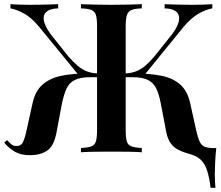

<svg xmlns="http://www.w3.org/2000/svg" viewBox="-26 -728 1059 918"><path d="M989 -708V-688Q957 -682 923 -662.5Q889 -643 853 -601L656 -359H573V-377Q601 -378 624.5 -387Q648 -396 669 -414Q690 -432 712 -458L783 -547Q820 -591 828 -622Q836 -653 819 -670Q802 -687 761 -688V-708Q784 -707 806 -706.5Q828 -706 850.5 -705.5Q873 -705 898 -705Q926 -705 949 -706Q972 -707 989 -708ZM652 -708V-688Q620 -687 603.5 -680.5Q587 -674 581 -656.5Q575 -639 575 -602V-106Q575 -70 580.5 -52Q586 -34 603 -28Q620 -22 652 -20V0Q628 -2 588.5 -2.5Q549 -3 504 -3Q465 -3 426 -2.5Q387 -2 361 0V-20Q394 -22 410.5 -28Q427 -34 432.5 -52Q438 -70 438 -106V-602Q438 -639 432.5 -656.5Q427 -674 410.5 -680.5Q394 -687 361 -688V-708Q387 -707 426 -706Q465 -705 504 -705Q549 -705 588.5 -706Q628 -707 652 -708ZM252 -708V-688Q212 -687 194.5 -670Q177 -653 185.5 -622Q194 -591 230 -547L301 -458Q324 -432 345 -414Q366 -396 389 -387Q412 -378 441 -377V-359H358L160 -601Q125 -643 90.5 -662.5Q56 -682 24 -688V-708Q41 -707 64.5 -706Q88 -705 115 -705Q141 -705 163.5 -705.5Q186 -706 207.5 -706.5Q229 -707 252 -708ZM462 -377V-359H407Q358 -359 331.5 -345.5Q305 -332 292.5 -305Q280 -278 271 -237L244 -94Q232 -29 199 -7.5Q166 14 118 14Q75 14 47 -1.5Q19 -17 -6 -46L8 -58Q20 -45 29 -37.5Q38 -30 52 -30Q73 -29 82.5 -46Q92 -63 101 -105L130 -236Q143 -294 178.5 -324.5Q214 -355 269 -366Q324 -377 395 -377ZM981 170Q975 121 964.5 88Q954 55 933.5 35.5Q913 16 876 7Q847 -1 825.5 -12.5Q804 -24 790.5 -42.5Q777 -61 770 -91L742 -237Q734 -278 721 -305Q708 -332 681.5 -345.5Q655 -359 606 -359H552V-377H618Q689 -377 744.5 -366Q800 -355 835 -324.5Q870 -294 883 -236L912 -105Q920 -70 928.5 -51.5Q937 -33 952.5 -26.5Q968 -20 997 -20H1008Q1004 17 1002.5 52.5Q1001 88 1001 106Q1001 125 1002 141.5Q1003 158 1004 170Z"/></svg>

Font: Playfair Display SemiBold
Style: Regular
Weight: 600
Designer: Claus Eggers Sørensen
Foundry: Claus Eggers Sørensen
Version: Version 1.203